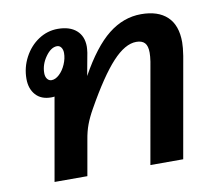

<svg xmlns="http://www.w3.org/2000/svg" viewBox="-67 -647 828 726"><g transform="rotate(-10 347.0 -284.0)"><path d="M653 -437Q653 -417 648 -385L580 0H454L522 -385Q525 -405 525 -419Q525 -445 514.5 -456.5Q504 -468 482 -468Q439 -468 390 -415Q341 -362 277 -248Q260 -218 250.5 -192.5Q241 -167 236 -136L212 0H86L142 -318Q138 -317 129 -317Q91 -317 70 -340.5Q49 -364 49 -402Q49 -446 69.5 -484.5Q90 -523 124 -545.5Q158 -568 198 -568Q244 -568 269.5 -545.5Q295 -523 295 -483Q295 -476 293 -460L277 -373Q334 -476 392 -522Q450 -568 518 -568Q583 -568 618 -535Q653 -502 653 -437ZM206 -474Q206 -487 200 -495.5Q194 -504 184 -504Q161 -504 140 -474.5Q119 -445 119 -412Q119 -398 125.5 -389.5Q132 -381 142 -381Q157 -381 172 -395Q187 -409 196.5 -431Q206 -453 206 -474Z"/></g></svg>

Font: KoHo
Style: Bold Italic
Weight: 700
Italic angle: -10°
Version: Version 1.000; ttfautohint (v1.6)